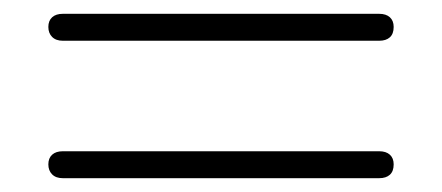

<svg xmlns="http://www.w3.org/2000/svg" viewBox="-20 -426 640 278"><path d="M71 -367Q61 -367 55.5 -372.5Q50 -378 50 -387Q50 -396 55.5 -401Q61 -406 71 -406H529Q539 -406 544.5 -401Q550 -396 550 -387Q550 -377 544.5 -372Q539 -367 529 -367ZM71 -168Q61 -168 55.5 -173.5Q50 -179 50 -188Q50 -197 55.5 -202Q61 -207 71 -207H529Q539 -207 544.5 -202Q550 -197 550 -188Q550 -178 544.5 -173Q539 -168 529 -168Z"/></svg>

Font: Nunito ExtraLight ExtraLight
Style: Regular
Weight: 250
Version: Version 3.602